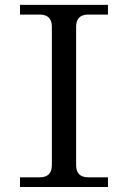

<svg xmlns="http://www.w3.org/2000/svg" viewBox="-20 -752 508 772"><path d="M414.1 0H60.5V-39.1H139.6Q188.5 -39.1 188.5 -87.9V-644.5Q188.5 -693.4 139.6 -693.4H60.5V-732.4H414.1V-693.4H335Q286.1 -693.4 286.1 -644.5V-87.9Q286.1 -39.1 335 -39.1H414.1Z"/></svg>

Font: Munson
Style: Regular
Weight: 400
Designer: Paul James MIller
Foundry: High-Logic / Made with FontCreator
Version: Version 2.10;May 5, 2019;FontCreator 11.5.0.2430 64-bit